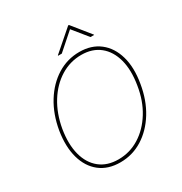

<svg xmlns="http://www.w3.org/2000/svg" viewBox="-210 -1072 1167 1234"><g transform="rotate(-30 373.5 -455.0)"><path d="M688.9 -363.6Q670.8 -252.5 619 -168.3Q567.1 -84.2 491.7 -37.1Q416.2 9.9 326.7 9.9Q235.4 9.9 175.6 -37.3Q115.8 -84.5 92.3 -168.7Q68.9 -252.8 86.6 -363.6Q105.5 -474.8 157.5 -558.9Q209.5 -643.1 285.2 -690.2Q360.8 -737.2 450.3 -737.2Q539.4 -737.2 599.6 -690.3Q659.8 -643.5 683.9 -559.5Q708.1 -475.5 688.9 -363.6ZM666.2 -363.6Q683.9 -469.5 663 -548.3Q642 -627.1 587.9 -670.8Q533.7 -714.5 451.7 -714.5Q368.3 -714.5 297.2 -670.5Q226.2 -626.4 177 -547.4Q127.8 -468.4 109.4 -363.6Q92 -258.2 112.6 -179.3Q133.2 -100.5 187.7 -56.6Q242.2 -12.8 325.3 -12.8Q409.8 -12.8 481 -57.2Q552.2 -101.6 601 -180.6Q649.9 -259.6 666.2 -363.6ZM348.3 -784.1 472.5 -893.5 561.3 -784.1H588.3L587.8 -786.9L480.1 -920.5H474.4L320.8 -786.9L321.3 -784.1Z"/></g></svg>

Font: Inter UI Thin
Style: Italic
Weight: 100
Italic angle: -9.39999°
Designer: Rasmus Andersson
Foundry: rsms
Version: 3.2;8d6f07862